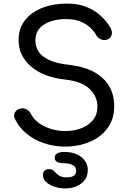

<svg xmlns="http://www.w3.org/2000/svg" viewBox="-20 -810 719 1074"><path d="M345 10Q281 10 224.5 -9.5Q168 -29 126 -64.5Q84 -100 63 -146Q54 -165 63.5 -181.5Q73 -198 96 -203Q112 -207 128.5 -198.5Q145 -190 153 -173Q166 -146 194 -124.5Q222 -103 261.5 -90Q301 -77 345 -77Q395 -77 435.5 -93Q476 -109 500.5 -139Q525 -169 525 -213Q525 -269 482.5 -311.5Q440 -354 345 -365Q223 -378 153.5 -438Q84 -498 84 -586Q84 -651 119.5 -696.5Q155 -742 216.5 -766Q278 -790 355 -790Q414 -790 459 -773Q504 -756 538 -726.5Q572 -697 596 -658Q608 -638 605.5 -620Q603 -602 587 -592Q569 -582 549 -588.5Q529 -595 519 -612Q504 -639 481 -659Q458 -679 426.5 -691Q395 -703 352 -703Q277 -704 227.5 -673.5Q178 -643 178 -583Q178 -551 194.5 -523.5Q211 -496 252.5 -475.5Q294 -455 369 -447Q490 -433 554.5 -373Q619 -313 619 -216Q619 -160 597 -118Q575 -76 536.5 -47.5Q498 -19 448.5 -4.5Q399 10 345 10ZM344 244Q317 244 288.5 235.5Q260 227 240 210Q220 193 220 168Q220 153 229.5 144.5Q239 136 253 136Q268 136 277 143Q286 150 294.5 159Q303 168 315.5 175Q328 182 351 182Q380 182 393 173Q406 164 406 144Q406 125 388 114Q370 103 333 103Q312 103 299 95.5Q286 88 286 73Q286 40 340 40Q399 40 435 68.5Q471 97 471 141Q471 189 434.5 216.5Q398 244 344 244Z"/></svg>

Font: Comfortaa SemiBold
Style: Regular
Weight: 600
Designer: Johan Aakerlund
Foundry: Johan Aakerlund
Version: Version 3.104; ttfautohint (v1.8.1.43-b0c9)